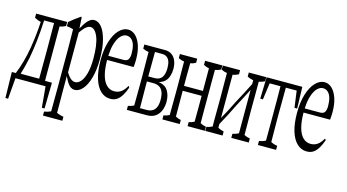

<svg xmlns="http://www.w3.org/2000/svg" viewBox="-99 -958 2872 1589"><g transform="rotate(15 1337.0 -164.0)"><path d="M328.6 -527.8Q328.6 -505.4 328.6 -492.7Q302.7 -479 276.9 -475.1Q276.9 -466.3 277.1 -459.2Q277.3 -452.1 277.3 -367.7Q277.3 -242.7 277.3 -127.4Q277.3 -76.2 277.3 -34.7Q277.3 -19.5 277.8 -14.2V-9.3H336.9Q335 106.4 333 212.4H309.6Q301.8 127.4 293.5 32.7H35.6Q27.8 127.4 20.5 212.4H-2.4Q-4.4 106.4 -6.8 -9.3H27.3Q27.8 -5.9 28.3 -12.2Q69.8 -113.3 91.8 -241.7Q110.8 -354.5 117.2 -471.7Q89.8 -477.1 62.5 -492.7Q62.5 -505.4 62.5 -527.8ZM141.1 -490.7Q132.3 -303.7 104.5 -158.7Q86.9 -75.2 67.4 -14.2H226.1V-19Q226.1 -19 226.1 -39.1Q226.1 -83.5 226.6 -132.1Q227.1 -180.7 227.1 -219.2V-285.6Q227.1 -324.2 226.6 -372.6Q226.1 -420.9 226.1 -465.8V-485.8V-490.7Z M393.1 -325.7Q393.1 -359.4 392.1 -407.2Q391.1 -455.1 391.1 -478V-481.9Q363.3 -490.7 335.4 -493.2Q335.4 -514.6 335.4 -528.8Q381.8 -568.4 428.2 -599.6Q431.6 -601.1 435.1 -592.3Q437.5 -551.3 440.4 -500Q444.3 -512.2 448.7 -515.1Q460 -536.6 470.7 -551.8Q488.3 -576.7 505.9 -588.9Q523.4 -601.1 542 -601.1Q577.6 -601.1 606.2 -565.9Q634.8 -530.8 652.3 -463.9Q669.9 -397 669.9 -303Q669.9 -209 651.1 -141.1Q632.3 -73.2 600.6 -36.9Q568.8 -0.5 531.2 -0.5Q515.1 -0.5 499.8 -10Q484.4 -19.5 468.3 -43.9Q459.5 -57.1 450.7 -76.2Q446.3 -82.5 441.4 -94.7Q441.4 -32.2 441.4 22.5Q441.4 63.5 441.9 106.2Q442.4 148.9 442.4 176.8Q442.4 204.6 442.4 220.7Q472.7 234.4 501.5 238.8Q501.5 260.7 501.5 272.5H335.4Q335.4 260.3 335.4 238.3Q363.8 234.4 392.1 221.2Q392.1 204.6 392.1 192.4Q392.6 112.8 393.1 23.4Q393.1 -148.9 393.1 -325.7ZM462.4 -493.2Q454.1 -482.9 443.4 -467.8V-127Q457.5 -103.5 469.7 -90.3Q494.1 -63.5 519.5 -63.5Q544.9 -63.5 566.9 -88.4Q589.4 -113.3 603 -164.3Q616.7 -215.3 616.7 -292.5Q616.7 -408.7 591.8 -472.2Q565.9 -537.6 525.9 -537.6Q512.7 -537.6 496.6 -527.3Q480.5 -517.1 462.4 -493.2Z M833.5 -597.7Q869.1 -597.7 897.5 -570.6Q925.8 -543.5 942.9 -493.7Q960 -443.8 960 -371.6Q960 -351.6 958.5 -335.9Q957 -320.3 956.1 -309.6H729V-304.7Q729.5 -232.9 743.7 -180.9Q757.8 -128.9 785.4 -101.6Q813 -74.2 851.6 -74.2Q886.2 -74.2 912.6 -93.8Q936.5 -111.8 956.1 -147.5Q960.4 -146.5 965.3 -135.7Q951.7 -96.7 934.3 -67.4Q917 -38.1 893.6 -21.7Q870.1 -5.4 835.9 -5.4Q788.6 -5.4 752.7 -39.3Q716.8 -73.2 697 -137.9Q677.2 -202.6 677.2 -294.4Q677.2 -386.2 698.7 -454.8Q720.2 -523.4 756.1 -560.5Q792 -597.7 833.5 -597.7ZM730 -350.6V-345.2H860.8Q892.1 -345.2 902.3 -365.7Q911.6 -384.8 911.6 -412.6Q911.6 -454.6 902.6 -484.6Q893.6 -514.6 875.7 -530.5Q857.9 -546.4 832.8 -546.4Q807.6 -546.4 783.7 -522Q759.8 -497.6 744.1 -444.8Q732.9 -407.2 730 -350.6Z M993.7 12.7Q1018.6 9.3 1043.5 -3.4Q1044.9 -141.1 1044.9 -199.2Q1044.9 -227.5 1044.9 -266.1Q1044.9 -306.2 1043.5 -445.8Q1043.5 -447.3 1043.5 -458V-461.9Q1018.6 -464.8 993.7 -477.5Q993.7 -490.2 993.7 -512.7H1171.4Q1205.6 -512.7 1229.5 -495.8Q1253.4 -479 1265.9 -448.7Q1278.3 -418.5 1278.3 -378.4Q1278.3 -346.7 1269.3 -318.4Q1260.3 -290 1241.2 -271Q1227.1 -256.8 1205.6 -249Q1197.8 -241.2 1189.5 -243.7Q1197.8 -236.8 1206.1 -239.7Q1250 -229 1270 -195.8Q1293.9 -156.2 1293.9 -101.1Q1293.9 -64.5 1281.5 -30.5Q1269 3.4 1240.5 25.4Q1211.9 47.4 1164.1 47.4H993.7Q993.7 34.7 993.7 12.7ZM1094.7 -475.6Q1093.8 -348.1 1093.8 -331.1Q1093.8 -310.1 1093.3 -271V-266.1H1146.5Q1189.9 -266.1 1209.5 -293.5Q1229 -320.8 1229 -373.5Q1229 -426.3 1210.2 -450.9Q1191.4 -475.6 1156.7 -475.6ZM1093.3 -218.3Q1093.3 -203.6 1093.3 -199.2Q1093.8 -174.3 1094.7 -19.5Q1094.7 -4.4 1094.7 0.5V5.4H1151.4Q1197.8 5.4 1220 -22.2Q1242.2 -49.8 1242.2 -102.5Q1242.2 -142.1 1232.9 -168.5Q1213.4 -223.1 1147.9 -223.1H1093.3Z M1662.1 -512.7Q1662.1 -490.2 1662.1 -477.5Q1637.2 -464.4 1612.3 -460.9Q1611.8 -404.8 1611.8 -352.5Q1611.8 -227.5 1611.8 -112.3Q1611.8 -60.1 1612.3 -7.8V-4.4Q1637.2 9.3 1662.1 12.7Q1662.1 34.7 1662.1 47.4H1514.2Q1514.2 35.2 1514.2 12.7Q1537.1 9.3 1561 -3.4V-7.3Q1561 -9.3 1561 -21Q1561.5 -66.4 1561.5 -121.6Q1561.5 -168.5 1561.5 -225.1H1399.4Q1399.9 -72.8 1400.4 -7.8V-4.4Q1424.3 8.8 1446.8 12.7Q1446.8 34.7 1446.8 47.4H1298.3Q1298.3 35.2 1298.3 12.7Q1323.2 9.3 1347.7 -3.4Q1349.1 -197.3 1349.1 -199.2Q1349.1 -227.5 1349.1 -266.1Q1349.1 -306.2 1347.7 -445.8Q1347.7 -447.3 1347.7 -458.5V-461.9Q1323.2 -464.8 1298.3 -477.5Q1298.3 -490.2 1298.3 -512.7H1446.8Q1446.8 -490.2 1446.8 -477.5Q1424.3 -464.4 1400.4 -460.9V-457.5Q1400.4 -446.8 1400.4 -445.8Q1399.4 -394 1399.4 -352.5Q1399.4 -304.7 1399.4 -267.1H1561.5Q1561 -421.4 1561 -458V-461.4Q1536.6 -464.4 1514.2 -477.5Q1514.2 -490.2 1514.2 -512.7Z M2038.1 -512.7Q2038.1 -490.2 2038.1 -477.5Q2013.2 -464.4 1987.8 -460.4V-457Q1987.8 -446.3 1987.8 -445.8Q1987.8 -394.5 1987.8 -352.5Q1987.8 -304.2 1987.3 -266.1Q1987.3 -227.5 1987.3 -199.2Q1987.8 -150.9 1987.8 -112.3Q1988.3 -61 1988.3 -19.5Q1988.3 -8.3 1988.3 -7.3V-3.9Q2013.2 9.3 2038.1 12.7Q2038.1 34.7 2038.1 47.4H1888.7Q1888.7 35.2 1888.7 12.7Q1913.6 8.3 1940.4 -5.4Q1940.4 -186.5 1940.4 -377.9Q1898.9 -295.4 1859.4 -222.7Q1812.5 -125.5 1763.7 -37.6Q1763.7 -16.6 1763.7 -5.4Q1789.6 8.3 1814 12.7Q1814 34.7 1814 47.4H1666Q1666 35.2 1666 12.7Q1690.4 9.3 1715.3 -3.9V-7.3Q1715.3 -8.3 1715.3 -19.5Q1714.8 -26.4 1714.8 -51.8Q1714.8 -80.6 1715.3 -112.8Q1715.8 -145 1715.8 -199.2Q1715.8 -227.5 1715.8 -266.1Q1715.8 -304.7 1715.3 -352.8Q1714.8 -400.9 1714.8 -445.8Q1714.8 -447.3 1714.8 -458.5V-461.9Q1690.4 -464.8 1666 -477.5Q1666 -490.2 1666 -512.7H1814Q1814 -490.2 1814 -477.5Q1789.6 -463.9 1763.7 -459.5Q1763.7 -269.5 1763.7 -89.4Q1805.2 -162.6 1845.2 -245.1Q1892.1 -331.1 1940.4 -427.2Q1940.4 -439 1940.4 -460.4Q1914.1 -464.4 1888.7 -477.5Q1888.7 -490.2 1888.7 -512.7Z M2116.7 12.7Q2145.5 8.8 2171.9 -4.9V-8.3Q2171.9 -9.3 2171.9 -19.5Q2171.9 -61 2172.4 -112.8Q2172.4 -227.5 2172.4 -352.5Q2172.4 -402.8 2171.4 -465.8V-470.7H2078.6Q2068.8 -394.5 2059.1 -328.1H2036.1Q2039.1 -415.5 2041.5 -512.7H2347.2Q2350.1 -415.5 2352.5 -328.1H2329.6Q2319.8 -394.5 2310.1 -470.7H2217.3Q2215.8 -287.1 2215.8 -266.1Q2215.8 -228 2215.8 -199.2Q2215.8 -158.7 2217.3 -19.5Q2217.3 -8.8 2217.3 -8.3V-4.9Q2243.7 8.8 2272.5 12.7Q2272.5 34.7 2272.5 47.4H2116.7Q2116.7 34.7 2116.7 12.7Z M2516.6 -597.7Q2552.2 -597.7 2580.6 -570.6Q2608.9 -543.5 2626 -493.7Q2643.1 -443.8 2643.1 -371.6Q2643.1 -351.6 2641.6 -335.9Q2640.1 -320.3 2639.2 -309.6H2412.1V-304.7Q2412.6 -232.9 2426.8 -180.9Q2440.9 -128.9 2468.5 -101.6Q2496.1 -74.2 2534.7 -74.2Q2569.3 -74.2 2595.7 -93.8Q2619.6 -111.8 2639.2 -147.5Q2643.6 -146.5 2648.4 -135.7Q2634.8 -96.7 2617.4 -67.4Q2600.1 -38.1 2576.7 -21.7Q2553.2 -5.4 2519 -5.4Q2471.7 -5.4 2435.8 -39.3Q2399.9 -73.2 2380.1 -137.9Q2360.4 -202.6 2360.4 -294.4Q2360.4 -386.2 2381.8 -454.8Q2403.3 -523.4 2439.2 -560.5Q2475.1 -597.7 2516.6 -597.7ZM2413.1 -350.6V-345.2H2543.9Q2575.2 -345.2 2585.4 -365.7Q2594.7 -384.8 2594.7 -412.6Q2594.7 -454.6 2585.7 -484.6Q2576.7 -514.6 2558.8 -530.5Q2541 -546.4 2515.9 -546.4Q2490.7 -546.4 2466.8 -522Q2442.9 -497.6 2427.2 -444.8Q2416 -407.2 2413.1 -350.6Z"/></g></svg>

Font: Scarab Serif
Style: Condensed-Light
Weight: 300
Designer: John Roberts
Foundry: Scarab
Version: 1.0